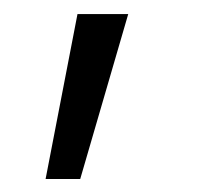

<svg xmlns="http://www.w3.org/2000/svg" viewBox="-20 -126 306 280"><path d="M93 -105.5 46.5 135H97L167 -105.5Z"/></svg>

Font: Hauora
Style: Regular
Weight: 400
Designer: Mikhail Sharanda
Foundry: WCYS & Co.
Version: Version 1.010